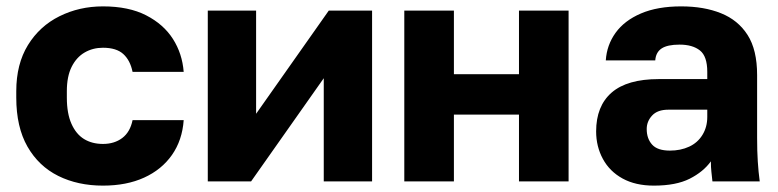

<svg xmlns="http://www.w3.org/2000/svg" viewBox="-20 -563 2415 596"><path d="M299.5 13.2Q221.7 13.2 160.9 -16.9Q100.2 -47 65.3 -107.8Q30.5 -168.7 30.5 -260V-280Q30.5 -364 66.7 -423Q103 -482 164.7 -512.6Q226.3 -543.2 299.5 -543.2Q379.7 -543.2 433.7 -515.4Q487.7 -487.7 516.8 -442.1Q545.8 -396.5 550.2 -340H391.5Q384.2 -375.8 362.7 -395.3Q341.3 -414.8 299.5 -414.8Q268.2 -414.8 242.8 -400.1Q217.3 -385.3 202.4 -355.5Q187.5 -325.7 187.5 -280V-260Q187.5 -210.8 201.8 -178.8Q216 -146.7 240.9 -131.4Q265.8 -116.2 299.5 -116.2Q335.2 -116.2 359.6 -134.7Q384 -153.2 391.5 -190H550.2Q545.8 -127.7 513.8 -82Q481.7 -36.3 427.3 -11.6Q373 13.2 299.5 13.2Z M625 0V-530H775V-209.8L1000.5 -530H1135V0H985V-320.2L759.5 0Z M1235 0V-530H1389V-332.7H1591V-530H1745V0H1591V-207.3H1389V0Z M2009.7 13.2Q1952.8 13.2 1912.7 -8.8Q1872.5 -30.8 1851.5 -69.6Q1830.5 -108.3 1830.5 -155Q1830.5 -233.7 1878.6 -275.6Q1926.7 -317.5 2025 -317.5H2175.5V-340Q2175.5 -388.3 2152.7 -406.4Q2129.8 -424.5 2089.5 -424.5Q2051.8 -424.5 2033.8 -412.6Q2015.8 -400.7 2014 -375.5H1860.5Q1863.5 -423 1890.8 -461.1Q1918.2 -499.2 1969.6 -521.2Q2021 -543.2 2094.5 -543.2Q2165.2 -543.2 2218.1 -521.9Q2271 -500.7 2300.6 -454.5Q2330.2 -408.3 2330.2 -330V-135Q2330.2 -93 2332.3 -61.5Q2334.3 -30 2338.3 0H2191.5Q2189.8 -17.3 2188.2 -30.4Q2186.7 -43.5 2186.7 -62.2Q2163.3 -29.7 2120.9 -8.2Q2078.5 13.2 2009.7 13.2ZM2059.5 -95.5Q2092.8 -95.5 2119.2 -107.7Q2145.5 -119.8 2160.5 -144.2Q2175.5 -168.5 2175.5 -200V-222.5H2054.5Q2021 -222.5 2004.3 -204.4Q1987.5 -186.3 1987.5 -162.5Q1987.5 -132.8 2004.2 -114.2Q2020.8 -95.5 2059.5 -95.5Z"/></svg>

Font: Golos Text
Style: Regular
Weight: 400
Designer: A.Korolkova, Vitaly Kuzmin
Foundry: ParaType Ltd
Version: Version 2.004